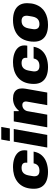

<svg xmlns="http://www.w3.org/2000/svg" viewBox="1105 -1870 777 3027"><g transform="rotate(-90 1493.5 -356.5)"><path d="M296 12Q214 12 154.5 -12.5Q95 -37 63 -86.5Q31 -136 31 -210Q31 -230 32.5 -249.5Q34 -269 37 -287Q48 -351 77.5 -398.5Q107 -446 151.5 -477.5Q196 -509 252 -524.5Q308 -540 373 -540Q449 -540 508.5 -519.5Q568 -499 603 -459.5Q638 -420 638 -361Q638 -351 637 -339Q636 -327 634 -315H441Q442 -321 442.5 -327Q443 -333 443 -338Q443 -361 433.5 -376Q424 -391 405 -398Q386 -405 359 -405Q324 -405 300 -391.5Q276 -378 261.5 -352.5Q247 -327 241 -292Q235 -258 232 -240Q229 -222 228.5 -214.5Q228 -207 228 -202Q228 -177 237 -159.5Q246 -142 265 -132.5Q284 -123 314 -123Q347 -123 371 -132.5Q395 -142 410.5 -162.5Q426 -183 432 -215H617Q603 -135 556.5 -84.5Q510 -34 442 -11Q374 12 296 12Z M783 -590 807 -725H1006L982 -590ZM681 0 774 -528H973L880 0Z M1000 0 1093 -528H1255V-448H1262Q1287 -479 1317.5 -499.5Q1348 -520 1382 -530Q1416 -540 1451 -540Q1507 -540 1542.5 -523Q1578 -506 1595.5 -474.5Q1613 -443 1613 -398Q1613 -385 1611.5 -371Q1610 -357 1608 -342L1548 0H1349L1405 -318Q1406 -323 1406.5 -328Q1407 -333 1407 -337Q1407 -354 1400.5 -366.5Q1394 -379 1382 -386Q1370 -393 1351 -393Q1332 -393 1315.5 -386.5Q1299 -380 1286.5 -368.5Q1274 -357 1265.5 -342Q1257 -327 1254 -310L1199 0Z M1949 12Q1867 12 1807.5 -12.5Q1748 -37 1716 -86.5Q1684 -136 1684 -210Q1684 -230 1685.5 -249.5Q1687 -269 1690 -287Q1701 -351 1730.5 -398.5Q1760 -446 1804.5 -477.5Q1849 -509 1905 -524.5Q1961 -540 2026 -540Q2102 -540 2161.5 -519.5Q2221 -499 2256 -459.5Q2291 -420 2291 -361Q2291 -351 2290 -339Q2289 -327 2287 -315H2094Q2095 -321 2095.5 -327Q2096 -333 2096 -338Q2096 -361 2086.5 -376Q2077 -391 2058 -398Q2039 -405 2012 -405Q1977 -405 1953 -391.5Q1929 -378 1914.5 -352.5Q1900 -327 1894 -292Q1888 -258 1885 -240Q1882 -222 1881.5 -214.5Q1881 -207 1881 -202Q1881 -177 1890 -159.5Q1899 -142 1918 -132.5Q1937 -123 1967 -123Q2000 -123 2024 -132.5Q2048 -142 2063.5 -162.5Q2079 -183 2085 -215H2270Q2256 -135 2209.5 -84.5Q2163 -34 2095 -11Q2027 12 1949 12Z M2614 12Q2533 12 2473.5 -12Q2414 -36 2382 -85Q2350 -134 2350 -208Q2350 -229 2351.5 -249Q2353 -269 2357 -287Q2372 -372 2417 -428Q2462 -484 2532 -512Q2602 -540 2691 -540Q2773 -540 2832.5 -515.5Q2892 -491 2924.5 -442Q2957 -393 2957 -318Q2957 -248 2939 -193.5Q2921 -139 2888 -98Q2858 -61 2816 -36.5Q2774 -12 2723.5 0Q2673 12 2614 12ZM2628 -123Q2663 -123 2687 -136.5Q2711 -150 2725.5 -175Q2740 -200 2746 -235Q2752 -270 2755 -287.5Q2758 -305 2758.5 -313.5Q2759 -322 2759 -327Q2759 -352 2750.5 -369Q2742 -386 2724 -395.5Q2706 -405 2677 -405Q2642 -405 2618 -391.5Q2594 -378 2579.5 -352.5Q2565 -327 2559 -292Q2553 -258 2550 -240Q2547 -222 2546.5 -214Q2546 -206 2546 -201Q2546 -177 2554.5 -159.5Q2563 -142 2581 -132.5Q2599 -123 2628 -123Z"/></g></svg>

Font: Archivo SemiBold Black
Style: Italic
Weight: 900
Italic angle: -10°
Version: Version 2.001